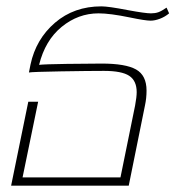

<svg xmlns="http://www.w3.org/2000/svg" viewBox="-20 -584 552 604"><path d="M69 -264H100L51 -26H359L405 -252Q410 -279 410 -294Q410 -330 386.5 -345.5Q363 -361 307 -361Q260 -361 171.5 -359.5Q83 -358 71 -356L76 -381Q93 -461 153 -512.5Q213 -564 299 -564Q321 -564 383 -552Q437 -542 455 -542Q468 -542 478 -545.5Q488 -549 504 -560L512 -542Q499 -531 483 -525Q467 -519 454 -519Q437 -519 389 -529Q326 -542 290 -542Q226 -542 174 -499.5Q122 -457 103 -380Q120 -382 190 -383Q260 -384 300 -384Q375 -384 408 -365.5Q441 -347 441 -299Q441 -275 436 -252L385 0H15Z"/></svg>

Font: Taviraj Thin
Style: Italic
Weight: 250
Italic angle: -12°
Designer: Katatrad Team
Foundry: CadsonDemak
Version: Version 1.001